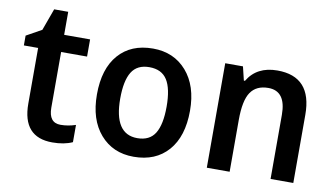

<svg xmlns="http://www.w3.org/2000/svg" viewBox="-69 -815 1711 979"><g transform="rotate(10 786.0 -325.0)"><path d="M351.1 -99.1V-9.8Q308.6 9.8 247.1 9.8Q92.8 9.8 92.8 -164.1V-452.1H19V-502.9L98.1 -546.9L139.2 -660.2H211.9V-541H346.2V-452.1H211.9V-164.1Q211.9 -85.9 272.9 -85.9Q312 -85.9 351.1 -99.1Z M668 9.8Q560.1 9.8 494.6 -65.7Q429.2 -141.1 429.2 -271Q429.2 -404.3 493.4 -477.5Q557.6 -550.8 670.9 -550.8Q779.3 -550.8 845.2 -475.3Q911.1 -399.9 911.1 -271Q911.1 -137.7 846.4 -64Q781.7 9.8 668 9.8ZM669.9 -86.9Q733.9 -86.9 762 -132.8Q790 -178.7 790 -271Q790 -363.8 761.5 -408.9Q732.9 -454.1 668.9 -454.1Q606 -454.1 577.9 -408.7Q549.8 -363.3 549.8 -271Q549.8 -86.9 669.9 -86.9Z M1376 0V-332Q1376 -455.1 1284.7 -455.1Q1222.7 -455.1 1193.4 -412.1Q1164.1 -369.1 1164.1 -268.1V0H1045.9V-541H1137.7L1154.8 -470.2H1160.6Q1208.5 -550.8 1314.9 -550.8Q1493.7 -550.8 1493.7 -353V0Z"/></g></svg>

Font: Droid Sans TV
Style: Bold
Weight: 600
Version: Version 1.00